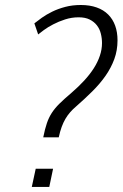

<svg xmlns="http://www.w3.org/2000/svg" viewBox="-20 -741 486 761"><path d="M291.5 -672.4Q264.2 -672.4 238.3 -664.1Q212.4 -655.8 190.9 -644.5Q169.4 -633.3 153.8 -621.8Q138.2 -610.4 131.3 -604.5L116.2 -648.4Q128.4 -658.2 146.2 -670.9Q164.1 -683.6 187 -694.8Q210 -706.1 238.3 -713.6Q266.6 -721.2 300.3 -721.2Q335.9 -721.2 363.3 -711.4Q390.6 -701.7 408.9 -683.3Q427.2 -665 436.5 -639.2Q445.8 -613.3 445.8 -581.1Q445.8 -541.5 433.1 -506.8Q420.4 -472.2 398.2 -440.4Q376 -408.7 345.7 -378.7Q315.4 -348.6 280.3 -317.9Q268.1 -307.6 258.1 -296.1Q248 -284.7 239.5 -270.3Q231 -255.9 224.4 -237.8Q217.8 -219.7 212.9 -196.8H151.4Q158.2 -230.5 165.8 -252.7Q173.3 -274.9 185.3 -293.5Q197.3 -312 215.8 -330.3Q234.4 -348.6 263.7 -373.5Q291.5 -397.5 313.7 -421.6Q335.9 -445.8 351.6 -470.2Q367.2 -494.6 375.7 -519.8Q384.3 -544.9 384.3 -570.3Q384.3 -589.4 379.6 -607.9Q375 -626.5 364 -640.6Q353 -654.8 335.4 -663.6Q317.9 -672.4 291.5 -672.4ZM175.3 0H106L121.6 -72.3H190.4Z"/></svg>

Font: Ufes Sans Light
Style: Italic
Weight: 200
Designer: Ricardo Esteves & Thais Bronze
Foundry: ProDesignUfes - Ricardo Esteves, Thais Bronze
Version: Version 2.0